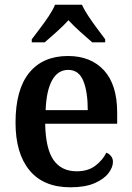

<svg xmlns="http://www.w3.org/2000/svg" viewBox="-20 -786 560 816"><path d="M279 10Q165 10 105.5 -62Q46 -134 46 -265Q46 -405 104 -476.5Q162 -548 269 -548Q366 -548 422 -487Q478 -426 478 -307V-260H172Q174 -154 207.5 -106Q241 -58 306 -58Q354 -58 385 -81.5Q416 -105 432 -137Q443 -133 451.5 -123Q460 -113 460 -98Q460 -75 441 -50Q422 -25 382 -7.5Q342 10 279 10ZM353 -318Q353 -396 334 -442.5Q315 -489 270 -489Q226 -489 201.5 -445Q177 -401 174 -318ZM115 -619Q129 -638 149 -664Q169 -690 187 -717Q205 -744 214 -766H328Q338 -744 356 -717Q374 -690 393.5 -664Q413 -638 427 -619V-606H372Q351 -624 321.5 -650.5Q292 -677 271 -700Q250 -677 221 -651Q192 -625 170 -606H115Z"/></svg>

Font: Noto Serif Hebrew SemiCondensed SemiBold
Style: Regular
Weight: 600
Width: 4
Designer: Monotype Design Team
Foundry: Monotype Imaging Inc.
Version: Version 2.004; ttfautohint (v1.8.4.7-5d5b)